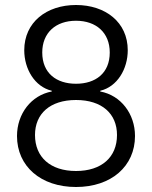

<svg xmlns="http://www.w3.org/2000/svg" viewBox="-20 -738 608 768"><path d="M381 -375C449 -391 491 -462 491 -537C491 -649 402 -718 284 -718C166 -718 77 -649 77 -537C77 -462 119 -391 187 -375V-372C105 -357 48 -283 48 -194C48 -73 143 10 284 10C425 10 520 -73 520 -194C520 -283 463 -357 381 -372ZM149 -528C149 -607 203 -655 284 -655C365 -655 419 -607 419 -528C419 -445 362 -403 284 -403C206 -403 149 -445 149 -528ZM284 -54C182 -54 120 -109 120 -198C120 -283 180 -338 284 -338C388 -338 448 -283 448 -198C448 -109 386 -54 284 -54Z"/></svg>

Font: UULA Sans
Style: Regular
Weight: 400
Designer: Mohamed Gaber, Laura Garcia Mut
Foundry: Kief Type Foundry
Version: Version 3.006;hotconv 1.0.109;makeotfexe 2.5.65596